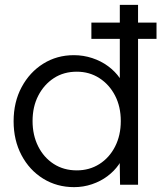

<svg xmlns="http://www.w3.org/2000/svg" viewBox="-20 -760 664 790"><path d="M356 -600V-667H624V-600ZM36 -261Q36 -340 69 -401.5Q102 -463 158 -498Q214 -533 284 -533Q323 -533 359.5 -521Q396 -509 425 -487.5Q454 -466 473 -438.5Q492 -411 496 -381L473 -389V-740H548V0H474L472 -130L491 -137Q487 -109 468.5 -82.5Q450 -56 422 -35Q394 -14 358.5 -2Q323 10 285 10Q214 10 157.5 -25Q101 -60 68.5 -121.5Q36 -183 36 -261ZM477 -262Q477 -321 453.5 -366.5Q430 -412 389 -438.5Q348 -465 296 -465Q242 -465 201.5 -438.5Q161 -412 137.5 -366.5Q114 -321 114 -262Q114 -204 137 -158Q160 -112 201 -85.5Q242 -59 296 -59Q348 -59 389 -85Q430 -111 453.5 -157Q477 -203 477 -262Z"/></svg>

Font: Our Lexend Light
Style: Regular
Weight: 300
Designer: Bonnie Shaver-Troup, Thomas Jockin
Foundry: Lexend
Version: Version 1.007